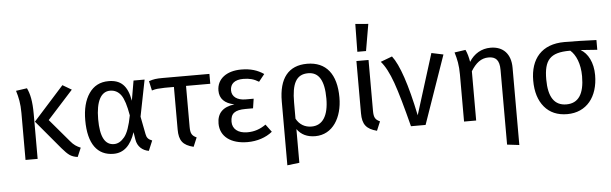

<svg xmlns="http://www.w3.org/2000/svg" viewBox="-58 -1023 4623 1452"><g transform="rotate(-5 2254.0 -297.0)"><path d="M75 -527C91 -475 101 -428 101 -357V0H193V-339C193 -440 180 -495 159 -539ZM496 -499 428 -539 197 -282 379 -65C401 -39 420 -20 436 -9C452 2 472 9 496 12L525 -56C496 -68 473 -82 448 -113L302 -285Z M778 -539C713 -539 664 -513 629 -462C594 -411 577 -343 577 -259C577 -80 646 12 769 12C846 12 900 -38 933 -138L942 -82C950 -27 989 5 1036 13L1068 -63C1039 -74 1027 -88 1022 -116L996 -250L1051 -527H967L941 -376C921 -493 869 -539 778 -539ZM783 -466C817 -466 845 -452 866 -423C887 -394 903 -342 916 -267C901 -188 882 -134 858 -105C834 -76 808 -61 779 -61C710 -61 675 -124 675 -259C675 -394 714 -466 783 -466Z M1543 -452V-527H1190C1139 -527 1118 -524 1083 -512L1099 -440C1116 -445 1130 -448 1142 -449C1153 -450 1172 -451 1198 -452H1267V-129C1267 -45 1295 -8 1376 12L1405 -57C1370 -73 1359 -90 1359 -141V-452Z M1785 -539C1673 -539 1600 -483 1600 -395C1600 -334 1637 -296 1711 -281C1623 -270 1579 -225 1579 -147C1579 -47 1661 12 1786 12C1858 12 1926 -10 1975 -50L1932 -108C1888 -77 1844 -62 1791 -62C1719 -62 1678 -98 1678 -151C1678 -214 1710 -239 1793 -239H1849L1860 -311H1799C1735 -311 1695 -341 1695 -388C1695 -439 1730 -467 1794 -467C1841 -467 1875 -458 1912 -435L1956 -490C1909 -522 1857 -539 1785 -539Z M2285 -539C2144 -539 2070 -448 2070 -271V213L2162 202V-54C2193 -10 2239 12 2300 12C2433 12 2507 -112 2507 -264C2507 -441 2430 -539 2285 -539ZM2278 -63C2229 -63 2187 -86 2162 -133V-256C2162 -399 2196 -467 2287 -467C2367 -467 2408 -403 2408 -264C2408 -133 2362 -63 2278 -63Z M2672 -596H2738L2773 -799L2675 -807ZM2751 -527H2659V-130C2659 -46 2688 -9 2768 12L2797 -57C2762 -73 2751 -90 2751 -141Z M2842 -505C2874 -469 2903 -413 2930 -338C2957 -262 2989 -149 3027 0H3138L3319 -519L3229 -538L3085 -78C3036 -315 2984 -468 2930 -538Z M3678 -539C3609 -539 3552 -505 3515 -446C3509 -483 3500 -514 3488 -539L3404 -527C3420 -475 3430 -428 3430 -357V0H3522V-374C3559 -434 3600 -467 3656 -467C3711 -467 3739 -440 3739 -365V202L3831 213V-374C3831 -478 3774 -539 3678 -539Z M4481 -527C4390 -531 4309 -533 4238 -533C4066 -533 3978 -428 3978 -263C3978 -178 3999 -111 4040 -62C4081 -13 4139 12 4213 12C4360 12 4448 -99 4448 -264C4448 -359 4410 -431 4355 -462L4481 -453ZM4213 -62C4122 -62 4077 -129 4077 -263C4077 -410 4123 -464 4272 -464H4277C4318 -429 4349 -359 4349 -264C4349 -129 4304 -62 4213 -62Z"/></g></svg>

Font: Fira Sans
Style: Regular
Weight: 400
Designer: Carrois Corporate & Edenspiekermann AG
Foundry: Carrois Corporate GbR & Edenspiekermann AG
Version: Version 4.203